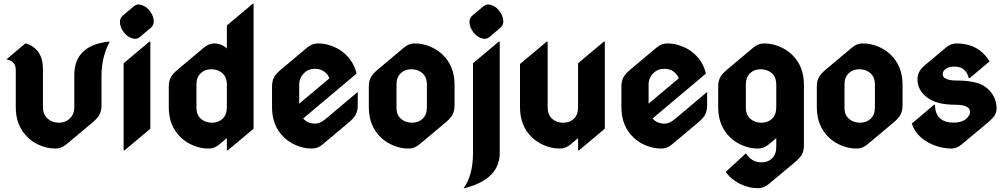

<svg xmlns="http://www.w3.org/2000/svg" viewBox="-20 -777 5323 1017"><path d="M276.4 9.8Q251 9.8 233.4 5.9Q169.4 -8.3 127.4 -48.8Q63.5 -109.9 63.5 -208.5V-406.7Q63.5 -453.6 13.7 -462.4L114.3 -546.9H119.1Q207.5 -515.6 207.5 -413.1V-208.5Q207.5 -169.9 233.9 -147.5Q257.8 -127 292 -127Q326.2 -127 348.1 -147.5Q373.5 -171.4 373.5 -208.5V-377.9Q373.5 -537.1 556.6 -556.6H561.5Q517.6 -476.1 517.6 -375V-218.8Q517.6 -188 505.4 -167Q495.1 -149.4 470.7 -128.9L331.5 -12.2Q305.2 9.8 276.4 9.8Z M696.3 -571.3Q687 -571.3 675.3 -575.7Q652.3 -584.5 636.2 -605.5Q615.2 -632.8 615.2 -661.1Q615.2 -682.1 631.8 -695.8L688.5 -743.2Q700.7 -753.4 713.9 -753.4Q723.1 -753.4 734.4 -749Q758.3 -739.7 773.4 -719.2Q794.4 -691.9 794.4 -663.6Q794.4 -642.6 777.8 -628.9L721.7 -581.5Q709.5 -571.3 696.3 -571.3ZM634.8 19.5V-441.9L771.5 -556.6H776.4V-95.2L639.6 19.5Z M1158.7 -147.5Q1181.6 -168.9 1181.6 -208.5V-328.6Q1181.6 -368.7 1157.7 -389.6Q1133.8 -410.2 1099.6 -410.2Q1064.5 -410.2 1043.5 -389.6Q1020.5 -368.2 1020.5 -328.6V-208.5Q1020.5 -167.5 1044.4 -147.5Q1068.4 -127 1102.5 -127Q1136.7 -127 1158.7 -147.5ZM1186.5 19.5H1181.6V-45.4L1142.1 -12.2Q1115.7 9.8 1086.9 9.8Q1061.5 9.8 1043.9 5.9Q979.5 -8.8 938 -48.8Q874 -109.9 874 -208.5V-318.4Q874 -349.6 886.2 -370.1Q897 -388.2 920.9 -408.2L1060.1 -524.9Q1086.4 -546.9 1113.8 -546.9Q1153.8 -546.9 1181.6 -520V-642.1L1318.4 -756.8H1323.2V-95.2Z M1725.1 -362.3Q1718.8 -378.4 1706.1 -390.6Q1683.1 -412.6 1647.9 -412.6Q1613.3 -412.6 1590.3 -389.6Q1564.9 -364.7 1564.9 -328.6V-228ZM1633.8 9.8Q1608.4 9.8 1590.8 5.9Q1526.4 -8.8 1484.9 -48.8Q1420.9 -109.9 1420.9 -208.5V-318.4Q1420.9 -349.6 1433.1 -370.1Q1443.8 -388.2 1467.8 -408.2L1606.9 -524.9Q1633.3 -546.9 1662.1 -546.9Q1687.5 -546.9 1705.1 -543Q1769 -528.3 1811 -488.3Q1854.5 -446.8 1868.7 -387.2L1585.9 -149.4Q1609.9 -122.1 1649.4 -122.1Q1675.3 -122.1 1705.6 -147.5L1875 -290V-218.8Q1875 -189 1862.8 -167Q1853 -149.9 1828.1 -128.9L1689 -12.2Q1662.6 9.8 1633.8 9.8Z M2146.5 9.8Q2121.1 9.8 2103.5 5.9Q2039.1 -8.8 1997.6 -48.8Q1933.6 -109.9 1933.6 -208.5V-318.4Q1933.6 -349.6 1945.8 -370.1Q1956.5 -388.2 1980.5 -408.2L2119.6 -524.9Q2146.5 -546.9 2174.8 -546.9Q2200.2 -546.9 2217.8 -543Q2281.7 -528.3 2323.7 -488.3Q2387.7 -427.2 2387.7 -328.6V-218.8Q2387.7 -188 2375.5 -167Q2365.2 -149.4 2340.8 -128.9L2201.7 -12.2Q2174.8 9.8 2146.5 9.8ZM2218.3 -147.5Q2241.2 -168.9 2241.2 -208.5V-328.6Q2241.2 -368.7 2217.3 -389.6Q2193.4 -410.2 2159.2 -410.2Q2124 -410.2 2103 -389.6Q2080.1 -368.2 2080.1 -328.6V-208.5Q2080.1 -167.5 2104 -147.5Q2127.9 -127 2162.1 -127Q2196.3 -127 2218.3 -147.5Z M2547.9 -571.3Q2538.6 -571.3 2526.9 -575.7Q2503.9 -584.5 2487.8 -605.5Q2466.8 -632.8 2466.8 -661.1Q2466.8 -682.1 2483.4 -695.8L2540 -743.2Q2552.2 -753.4 2565.4 -753.4Q2574.7 -753.4 2585.9 -749Q2609.9 -739.7 2625 -719.2Q2646 -691.9 2646 -663.6Q2646 -642.6 2629.4 -628.9L2573.2 -581.5Q2561 -571.3 2547.9 -571.3ZM2440.9 219.7H2436Q2485.4 151.4 2485.4 32.7V-441.9L2622.1 -556.6H2627V32.7Q2627 172.9 2440.9 219.7Z M3046.9 19.5H3042V-45.4L3002.4 -12.2Q2976.1 9.8 2947.3 9.8Q2921.9 9.8 2904.3 5.9Q2840.3 -8.8 2798.3 -48.8Q2734.4 -109.9 2734.4 -208.5V-438L2876 -556.6H2880.9V-208.5Q2880.9 -168.5 2904.8 -147.5Q2928.7 -127 2962.9 -127Q2998 -127 3019 -147.5Q3042 -168.9 3042 -208.5V-441.9L3178.7 -556.6H3183.6V-95.2Z M3575.7 -362.3Q3569.3 -378.4 3556.6 -390.6Q3533.7 -412.6 3498.5 -412.6Q3463.9 -412.6 3440.9 -389.6Q3415.5 -364.7 3415.5 -328.6V-228ZM3484.4 9.8Q3459 9.8 3441.4 5.9Q3377 -8.8 3335.4 -48.8Q3271.5 -109.9 3271.5 -208.5V-318.4Q3271.5 -349.6 3283.7 -370.1Q3294.4 -388.2 3318.4 -408.2L3457.5 -524.9Q3483.9 -546.9 3512.7 -546.9Q3538.1 -546.9 3555.7 -543Q3619.6 -528.3 3661.6 -488.3Q3705.1 -446.8 3719.2 -387.2L3436.5 -149.4Q3460.4 -122.1 3500 -122.1Q3525.9 -122.1 3556.2 -147.5L3725.6 -290V-218.8Q3725.6 -189 3713.4 -167Q3703.6 -149.9 3678.7 -128.9L3539.6 -12.2Q3513.2 9.8 3484.4 9.8Z M3997.1 9.8Q3971.7 9.8 3954.1 5.9Q3890.1 -8.3 3848.1 -48.8Q3784.2 -109.9 3784.2 -208.5V-318.4Q3784.2 -349.6 3796.4 -370.1Q3807.1 -388.2 3831.1 -408.2L3970.2 -524.9Q3996.6 -546.9 4025.4 -546.9Q4050.8 -546.9 4068.4 -543Q4132.3 -528.3 4174.3 -488.3Q4238.3 -427.2 4238.3 -328.6V-8.3Q4238.3 23.9 4226.1 43.5Q4214.4 62.5 4191.4 81.5L4052.2 197.8Q4025.9 219.7 3997.1 219.7Q3971.7 219.7 3954.1 215.8Q3891.6 201.7 3848.1 161.1Q3834.5 148.4 3824.2 133.8L3930.7 35.2Q3939.9 50.3 3954.6 62.5Q3978.5 83 4012.7 83Q4047.9 83 4068.8 62.5Q4091.8 41 4091.8 1.5V-45.4L4052.2 -12.2Q4025.9 9.8 3997.1 9.8ZM4068.8 -147.5Q4091.8 -168.9 4091.8 -208.5V-328.6Q4091.8 -368.7 4067.9 -389.6Q4043.9 -410.2 4009.8 -410.2Q3974.6 -410.2 3953.6 -389.6Q3930.7 -368.2 3930.7 -328.6V-208.5Q3930.7 -167.5 3954.6 -147.5Q3978.5 -127 4012.7 -127Q4046.9 -127 4068.8 -147.5Z M4519.5 9.8Q4494.1 9.8 4476.6 5.9Q4412.1 -8.8 4370.6 -48.8Q4306.6 -109.9 4306.6 -208.5V-318.4Q4306.6 -349.6 4318.8 -370.1Q4329.6 -388.2 4353.5 -408.2L4492.7 -524.9Q4519.5 -546.9 4547.9 -546.9Q4573.2 -546.9 4590.8 -543Q4654.8 -528.3 4696.8 -488.3Q4760.7 -427.2 4760.7 -328.6V-218.8Q4760.7 -188 4748.5 -167Q4738.3 -149.4 4713.9 -128.9L4574.7 -12.2Q4547.9 9.8 4519.5 9.8ZM4591.3 -147.5Q4614.3 -168.9 4614.3 -208.5V-328.6Q4614.3 -368.7 4590.3 -389.6Q4566.4 -410.2 4532.2 -410.2Q4497.1 -410.2 4476.1 -389.6Q4453.1 -368.2 4453.1 -328.6V-208.5Q4453.1 -167.5 4477.1 -147.5Q4501 -127 4535.2 -127Q4569.3 -127 4591.3 -147.5Z M5020.5 9.8Q4998.5 9.8 4977.1 5.9Q4907.2 -6.8 4856.9 -50.3Q4824.2 -78.6 4809.6 -122.6L4927.7 -222.2H4932.6Q4932.6 -169.9 4964.4 -146Q4988.8 -127.4 5031.2 -127.4Q5073.2 -127.4 5096.2 -146.5Q5118.2 -164.6 5118.2 -183.6Q5118.2 -201.2 5102.1 -210.9Q5082.5 -222.2 5039.1 -222.2Q4941.4 -222.2 4890.6 -260.7Q4839.8 -299.3 4839.8 -357.4Q4839.8 -398.9 4877.9 -430.7L4989.7 -524.4Q5016.6 -546.9 5044.9 -546.9Q5123.5 -546.9 5174.3 -506.3Q5203.1 -483.4 5221.7 -451.7L5116.2 -363.3H5111.3Q5105.5 -391.6 5085 -409.2Q5067.4 -424.3 5034.2 -424.3Q5007.3 -424.3 4990.5 -412.8Q4973.6 -401.4 4973.6 -385.7Q4973.6 -370.1 4983.9 -363.8Q5005.4 -350.6 5040 -350.6Q5155.8 -350.6 5200.2 -316.4Q5258.8 -271 5258.8 -201.7Q5258.8 -183.1 5248.5 -165.5Q5239.7 -150.9 5210 -126L5074.7 -12.7Q5047.9 9.8 5020.5 9.8Z"/></svg>

Font: Gothica
Style: Bold
Weight: 700
Designer: Wojciech Kalinowski "wmk69" (wmk69@o2.pl)
Foundry: Wojciech Kalinowski "wmk69" (wmk69@o2.pl)
Version: Version 2.1.0; 2021-05-14